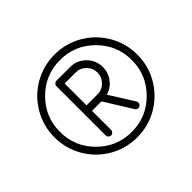

<svg xmlns="http://www.w3.org/2000/svg" viewBox="-140 -805 1022 1022"><g transform="rotate(-45 370.5 -294.0)"><path d="M279.4 -500H382.4Q433.5 -500 469.7 -463.8Q505.9 -427.6 505.9 -376.5Q505.9 -334.7 480.9 -301.8Q455.9 -268.8 416.5 -257.6L502.9 -120Q505.9 -115.3 505.9 -108.8Q505.9 -100.6 499.7 -94.4Q493.5 -88.2 485.3 -88.2Q473.5 -88.2 467.6 -97.6L371.2 -252.9H300V-108.8Q300 -100.6 293.8 -94.4Q287.6 -88.2 279.4 -88.2Q271.2 -88.2 265 -94.4Q258.8 -100.6 258.8 -108.8V-479.4Q258.8 -487.6 265 -493.8Q271.2 -500 279.4 -500ZM300 -458.8V-294.1H382.4Q416.5 -294.1 440.6 -318.2Q464.7 -342.4 464.7 -376.5Q464.7 -410.6 440.6 -434.7Q416.5 -458.8 382.4 -458.8ZM214.1 -564.1Q285.9 -605.9 370.6 -605.9Q455.3 -605.9 527.1 -564.1Q598.8 -522.4 640.6 -450.6Q682.4 -378.8 682.4 -294.1Q682.4 -209.4 640.6 -137.6Q598.8 -65.9 527.1 -24.1Q455.3 17.6 370.6 17.6Q285.9 17.6 214.1 -24.1Q142.4 -65.9 100.6 -137.6Q58.8 -209.4 58.8 -294.1Q58.8 -378.8 100.6 -450.6Q142.4 -522.4 214.1 -564.1ZM561.8 -485.3Q482.4 -564.7 370.6 -564.7Q258.8 -564.7 179.4 -485.3Q100 -405.9 100 -294.1Q100 -182.4 179.4 -102.9Q258.8 -23.5 370.6 -23.5Q482.4 -23.5 561.8 -102.9Q641.2 -182.4 641.2 -294.1Q641.2 -405.9 561.8 -485.3Z"/></g></svg>

Font: OpenGost Type B TT
Style: Regular
Weight: 400
Version: Version 0.3